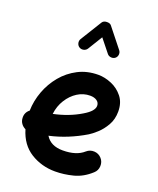

<svg xmlns="http://www.w3.org/2000/svg" viewBox="-165 -955 911 1110"><g transform="rotate(20 291.0 -399.5)"><path d="M524.9 -16.1Q476.6 28.3 420.2 42.7Q363.8 57.1 310.1 57.1Q226.6 57.1 159.4 15.4Q92.3 -26.4 66.4 -113.8Q50.3 -121.1 39.8 -135.5Q29.3 -149.9 28.3 -168.5Q25.9 -202.6 52.7 -223.6Q54.2 -284.2 75.9 -342.8Q97.7 -401.4 137.2 -449Q176.8 -496.6 231.9 -525.1Q287.1 -553.7 355.5 -553.7Q395.5 -553.7 437.3 -536.1Q479 -518.6 507.3 -482.9Q535.6 -447.3 535.6 -393.1Q535.6 -345.2 514.4 -308.3Q493.2 -271.5 465.8 -246.8Q438.5 -222.2 420.4 -211.4Q369.1 -180.7 315.2 -158.7Q261.2 -136.7 204.1 -124Q235.4 -72.3 310.1 -72.3Q393.6 -72.3 438 -112.3Q458 -129.9 484.9 -128.7Q511.7 -127.4 529.8 -107.4Q547.4 -87.9 546.1 -60.8Q544.9 -33.7 524.9 -16.1ZM352.1 -424.3Q311 -424.3 275.1 -401.6Q239.3 -378.9 214.6 -339.6Q189.9 -300.3 184.1 -251Q276.9 -270.5 349.1 -314Q381.3 -333 395.5 -349.9Q409.7 -366.7 409.7 -382.3Q409.7 -401.9 393.8 -413.1Q377.9 -424.3 352.1 -424.3ZM198.7 -664.6Q187 -671.9 183.6 -686Q180.2 -700.2 187.5 -712.4L268.6 -843.8Q276.9 -856.9 296.9 -857.4Q316.9 -857.9 325.2 -846.7L418.9 -729Q427.7 -718.3 426.3 -703.6Q424.8 -689 413.6 -680.2Q402.8 -671.9 388.2 -673.6Q373.5 -675.3 365.2 -686L301.8 -765.1L247.1 -675.8Q239.7 -664.1 225.3 -660.6Q210.9 -657.2 198.7 -664.6Z"/></g></svg>

Font: Mikhak Bold
Style: Regular
Weight: 700
Designer: Amin Abedi
Version: Version 3.3